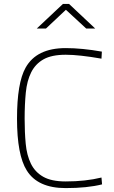

<svg xmlns="http://www.w3.org/2000/svg" viewBox="-20 -954 585 982"><path d="M316 8Q173 8 117 -82Q67 -161 67 -347Q67 -530 111 -608Q167 -708 316 -708Q399 -708 501 -690L499 -654Q385 -674 316 -674Q244 -674 202.5 -650.5Q161 -627 139.5 -584Q118 -541 112 -480.5Q106 -420 106 -347Q106 -278 111.5 -219Q117 -160 138 -117Q159 -74 201 -50Q243 -26 316 -26Q417 -26 499 -46L502 -11Q426 8 316 8ZM467 -808H421L317 -904L215 -808H168L302 -934H333Z"/></svg>

Font: Storia Sans Thin
Style: Regular
Weight: 100
Designer: Accademia di Belle Arti di Urbino and others
Foundry: Accademia di Belle Arti di Urbino and others.
Version: Version 60.001;May 25, 2020;FontCreator 12.0.0.2522 64-bit